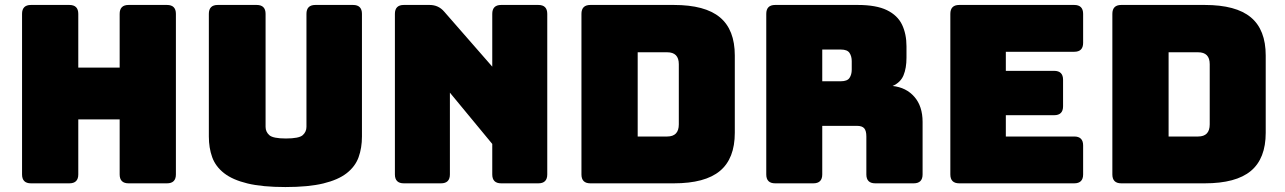

<svg xmlns="http://www.w3.org/2000/svg" viewBox="-20 -740 5187 775"><path d="M260 0H105Q69 0 69 -36V-684Q69 -720 105 -720H260Q296 -720 296 -684V-467H463V-684Q463 -720 499 -720H654Q690 -720 690 -684V-36Q690 0 654 0H499Q463 0 463 -36V-258H296V-36Q296 0 260 0Z M1441 -189Q1441 -143 1427.5 -105.5Q1414 -68 1379.5 -41Q1345 -14 1285 0.5Q1225 15 1132 15Q1039 15 979 0.5Q919 -14 884.5 -41Q850 -68 836.5 -105.5Q823 -143 823 -189V-684Q823 -720 859 -720H1016Q1052 -720 1052 -684V-228Q1052 -208 1067 -194.5Q1082 -181 1134 -181Q1187 -181 1202 -194.5Q1217 -208 1217 -228V-684Q1217 -720 1253 -720H1405Q1441 -720 1441 -684Z M1760 0H1610Q1574 0 1574 -36V-684Q1574 -720 1610 -720H1714Q1750 -720 1773 -693L1967 -471V-684Q1967 -720 2003 -720H2153Q2189 -720 2189 -684V-36Q2189 0 2153 0H2003Q1967 0 1967 -36V-159L1796 -366V-36Q1796 0 1760 0Z M2700 0H2363Q2327 0 2327 -36V-684Q2327 -720 2363 -720H2700Q2826 -720 2886 -670Q2946 -620 2946 -516V-204Q2946 -100 2886 -50Q2826 0 2700 0ZM2554 -529V-189H2673Q2720 -189 2720 -238V-481Q2720 -529 2673 -529Z M3263 0H3109Q3073 0 3073 -36V-684Q3073 -720 3109 -720H3442Q3517 -720 3560 -699Q3603 -678 3621 -640.5Q3639 -603 3639 -553V-507Q3639 -465 3627 -436Q3615 -407 3583 -393Q3638 -387 3671 -349Q3704 -311 3704 -248V-36Q3704 0 3668 0H3513Q3477 0 3477 -36V-189Q3477 -212 3468.5 -222Q3460 -232 3439 -232H3299V-36Q3299 0 3263 0ZM3299 -540V-412H3374Q3400 -412 3409 -425.5Q3418 -439 3418 -459V-493Q3418 -513 3409 -526.5Q3400 -540 3374 -540Z M4316 0H3852Q3816 0 3816 -36V-684Q3816 -720 3852 -720H4316Q4352 -720 4352 -684V-567Q4352 -531 4316 -531H4040V-454H4235Q4271 -454 4271 -418V-311Q4271 -275 4235 -275H4040V-189H4316Q4352 -189 4352 -153V-36Q4352 0 4316 0Z M4843 0H4506Q4470 0 4470 -36V-684Q4470 -720 4506 -720H4843Q4969 -720 5029 -670Q5089 -620 5089 -516V-204Q5089 -100 5029 -50Q4969 0 4843 0ZM4697 -529V-189H4816Q4863 -189 4863 -238V-481Q4863 -529 4816 -529Z"/></svg>

Font: Bungee Tint
Style: Regular
Weight: 400
Designer: David Jonathan Ross
Foundry: David Jonathan Ross
Version: Version 2.001